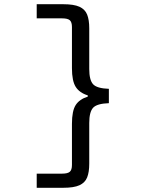

<svg xmlns="http://www.w3.org/2000/svg" viewBox="-20 -728 672 910"><path d="M154 162V95H274Q301 95 311 86Q321 77 321 54V-141Q321 -203 339 -230.5Q357 -258 396 -270V-276Q357 -288 339 -316Q321 -344 321 -405V-600Q321 -623 311 -632Q301 -641 274 -641H154V-708H280Q330 -708 356.5 -696Q383 -684 393 -659Q403 -634 403 -594V-401Q403 -349 421 -329Q439 -309 496 -307V-239Q439 -237 421 -217Q403 -197 403 -145V48Q403 88 393 113Q383 138 356.5 150Q330 162 280 162Z"/></svg>

Font: Atkinson Hyperlegible Mono ExtraLight
Style: Regular
Weight: 400
Monospace: yes
Version: Version 2.001